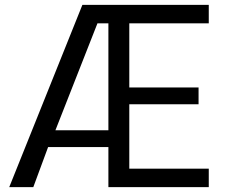

<svg xmlns="http://www.w3.org/2000/svg" viewBox="-20 -770 930 790"><path d="M319 -750 18 0H117L178 -165H426V0H839V-76H512V-341H797V-410H512V-674H839V-750ZM426 -234H208L381 -674H426Z"/></svg>

Font: Oakes
Style: Regular
Weight: 400
Designer: Samuel Oakes
Foundry: Samuel Oakes
Version: Version 1.003;PS 001.003;hotconv 1.0.88;makeotf.lib2.5.64775